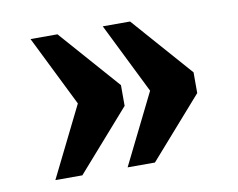

<svg xmlns="http://www.w3.org/2000/svg" viewBox="-54 -544 679 547"><g transform="rotate(-10 285.0 -270.0)"><path d="M274 -66 375 -270 274 -474H353L506 -300V-240L353 -66ZM65 -66 166 -270 65 -474H143L296 -300V-240L143 -66Z"/></g></svg>

Font: Noto Serif Devanagari ExtraBold
Style: Regular
Weight: 800
Designer: Universal Thirst, Indian Type Foundry and the Monotype Design Team
Foundry: Monotype Imaging Inc.
Version: Version 2.004; ttfautohint (v1.8.4.7-5d5b)